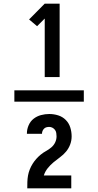

<svg xmlns="http://www.w3.org/2000/svg" viewBox="-20 -868 540 1056"><path d="M59 -309V-371H441V-309ZM226 -444V-766L184 -724L140 -761L226 -848H308V-444ZM130 168V167Q130 150 130.5 132.5Q131 115 134 98Q137 81 143.5 64.5Q150 48 159 33.5Q168 19 179.5 6Q191 -7 204.5 -18Q218 -29 233.5 -37.5Q249 -46 262.5 -57.5Q276 -69 283.5 -85Q291 -101 291 -118Q291 -127 289.5 -136.5Q288 -146 282.5 -153.5Q277 -161 268.5 -165.5Q260 -170 251 -170Q243 -170 235.5 -168Q228 -166 222.5 -160.5Q217 -155 214 -148Q211 -141 211 -133V-132H128V-135Q128 -157 137.5 -179Q147 -201 165 -215Q183 -229 205.5 -235Q228 -241 251 -241Q276 -241 300 -233.5Q324 -226 341.5 -208.5Q359 -191 366.5 -167Q374 -143 374 -118Q374 -95 366 -73.5Q358 -52 343.5 -34.5Q329 -17 310.5 -3.5Q292 10 274.5 24.5Q257 39 242.5 57Q228 75 221 97H372V168Z"/></svg>

Font: Iosevka Fixed
Style: Bold
Weight: 700
Monospace: yes
Designer: Belleve Invis
Foundry: Belleve Invis
Version: Version 32.3.0